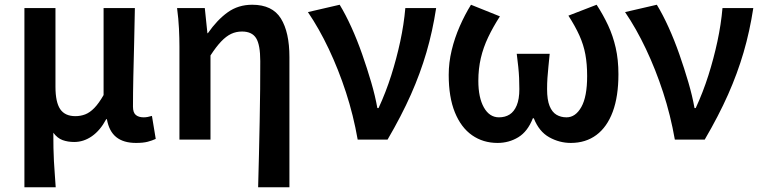

<svg xmlns="http://www.w3.org/2000/svg" viewBox="-20 -589 3218 810"><path d="M83 201V-555H214V-223Q214 -158 234 -128.5Q254 -99 298 -99Q320 -99 339.5 -106.5Q359 -114 378 -133.5Q397 -153 417 -188V-555H549Q548 -486 546 -411Q544 -336 542.5 -266Q541 -196 541 -139Q541 -114 553 -104Q565 -94 586 -94Q594 -94 602.5 -95.5Q611 -97 621 -100L637 -3Q622 4 603 9Q584 14 554 14Q501 14 470.5 -10.5Q440 -35 431 -86H428Q403 -39 368 -14.5Q333 10 293 10Q266 10 244 2Q222 -6 205 -29Q205 6 205.5 35Q206 64 207.5 90.5Q209 117 211 143.5Q213 170 215 201Z M1069 201Q1071 135 1072.5 63.5Q1074 -8 1075.5 -78Q1077 -148 1077.5 -212.5Q1078 -277 1078 -331Q1078 -400 1060.5 -428Q1043 -456 1001 -456Q976 -456 955 -446Q934 -436 913 -414Q892 -392 868 -355V0H737V-393Q737 -427 735 -468.5Q733 -510 727 -555H844L855 -449H857Q896 -505 940.5 -537Q985 -569 1044 -569Q1129 -569 1165 -511Q1201 -453 1201 -348V201Z M1489 0Q1471 -103 1439.5 -199.5Q1408 -296 1367 -382.5Q1326 -469 1279 -538L1413 -569Q1438 -528 1462.5 -474Q1487 -420 1508 -360Q1529 -300 1546 -242Q1563 -184 1572 -133H1577Q1608 -200 1630.5 -271Q1653 -342 1668.5 -414Q1684 -486 1690 -555H1820Q1805 -457 1779 -368Q1753 -279 1713.5 -190Q1674 -101 1615 0Z M2079 14Q2018 14 1971.5 -18.5Q1925 -51 1899 -115Q1873 -179 1873 -273Q1873 -325 1885.5 -377Q1898 -429 1919.5 -478Q1941 -527 1967 -569L2089 -520Q2060 -475 2039.5 -432Q2019 -389 2008.5 -344Q1998 -299 1998 -248Q1998 -177 2021.5 -135.5Q2045 -94 2085 -94Q2111 -94 2130 -106Q2149 -118 2160 -144.5Q2171 -171 2171 -213Q2171 -238 2170 -260Q2169 -282 2166.5 -306.5Q2164 -331 2160 -362H2299Q2296 -331 2293.5 -306.5Q2291 -282 2289.5 -260Q2288 -238 2288 -213Q2288 -168 2298.5 -142Q2309 -116 2327.5 -105Q2346 -94 2370 -94Q2408 -94 2432.5 -137.5Q2457 -181 2457 -268Q2457 -319 2449.5 -359.5Q2442 -400 2424.5 -439Q2407 -478 2378 -523L2497 -569Q2525 -526 2545.5 -482Q2566 -438 2577.5 -387.5Q2589 -337 2589 -276Q2589 -182 2565 -117.5Q2541 -53 2496 -19.5Q2451 14 2388 14Q2340 14 2297 -10Q2254 -34 2232 -90H2228Q2206 -34 2166.5 -10Q2127 14 2079 14Z M2827 0Q2809 -103 2777.5 -199.5Q2746 -296 2705 -382.5Q2664 -469 2617 -538L2751 -569Q2776 -528 2800.5 -474Q2825 -420 2846 -360Q2867 -300 2884 -242Q2901 -184 2910 -133H2915Q2946 -200 2968.5 -271Q2991 -342 3006.5 -414Q3022 -486 3028 -555H3158Q3143 -457 3117 -368Q3091 -279 3051.5 -190Q3012 -101 2953 0Z"/></svg>

Font: Noto Sans SC SemiBold
Style: Regular
Weight: 600
Designer: Ryoko NISHIZUKA 西塚涼子 (kana, bopomofo & ideographs); Paul D. Hunt (Latin, Greek & Cyrillic); Sandoll Communications 산돌커뮤니
Foundry: Adobe
Version: Version 2.004-H2;hotconv 1.0.118;makeotfexe 2.5.65603